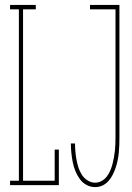

<svg xmlns="http://www.w3.org/2000/svg" viewBox="-20 -755 540 783"><path d="M21 0V-18H57V-717H21V-735H126V-717H74V-18H203V-145H220V0ZM368 8Q349 8 332.5 -1Q316 -10 305 -25.5Q294 -41 287 -58.5Q280 -76 276.5 -94.5Q273 -113 271 -131.5Q269 -150 269 -169Q269 -169 269 -169Q269 -169 269 -170H286Q286 -169 286 -169Q286 -169 286 -169Q286 -152 287.5 -136Q289 -120 292 -103.5Q295 -87 300 -71.5Q305 -56 314 -42Q323 -28 337.5 -19Q352 -10 368 -10Q382 -10 394.5 -17Q407 -24 415.5 -35Q424 -46 429.5 -59Q435 -72 438.5 -85Q442 -98 444.5 -112Q447 -126 448.5 -139.5Q450 -153 450.5 -167Q451 -181 451 -195V-717H347V-735H467V-195Q467 -179 466.5 -163.5Q466 -148 464.5 -132.5Q463 -117 460 -102Q457 -87 452 -72Q447 -57 440 -43Q433 -29 422.5 -17Q412 -5 398 1.5Q384 8 368 8Z"/></svg>

Font: Iosevka Slab Thin
Style: Regular
Weight: 100
Monospace: yes
Designer: Belleve Invis
Foundry: Belleve Invis
Version: Version 11.1.0; ttfautohint (v1.8.3)